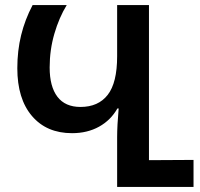

<svg xmlns="http://www.w3.org/2000/svg" viewBox="-20 -734 786 754"><path d="M440 0V-195Q440 -241 446 -308H441Q415 -262 369 -236.5Q323 -211 263 -211Q163 -211 105.5 -278.5Q48 -346 48 -466Q48 -535 63 -596Q78 -657 108 -714H242Q212 -665 193.5 -601.5Q175 -538 175 -469Q175 -394 205.5 -354Q236 -314 296 -314Q366 -314 403 -361.5Q440 -409 440 -513V-714H565V-105L740 -106V0Z"/></svg>

Font: Noto Sans Georgian SemiCondensed SemiBold
Style: Regular
Weight: 600
Width: 4
Designer: Monotype Design Team, Akaki Razmadze
Foundry: Google LLC
Version: Version 2.005; ttfautohint (v1.8.4.7-5d5b)